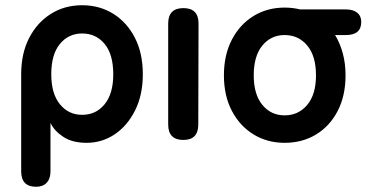

<svg xmlns="http://www.w3.org/2000/svg" viewBox="-20 -535 1401 734"><path d="M118 179Q61 179 61 120V-251Q61 -331 91.5 -390Q122 -449 174.5 -482Q227 -515 294 -515Q361 -515 413.5 -482Q466 -449 496 -390Q526 -331 526 -251Q526 -172 496.5 -113Q467 -54 418.5 -21.5Q370 11 311 11Q257 11 222.5 -11.5Q188 -34 173 -65V120Q173 148 158.5 163.5Q144 179 118 179ZM294 -96Q347 -96 380 -136.5Q413 -177 413 -251Q413 -327 380 -367Q347 -407 294 -407Q242 -407 209 -367Q176 -327 176 -251Q176 -177 209 -136.5Q242 -96 294 -96Z M681 0Q623 0 623 -59V-445Q623 -504 681 -504Q739 -504 739 -445L738 -59Q738 0 681 0Z M1068 11Q1002 11 949.5 -21Q897 -53 866.5 -111Q836 -169 836 -247Q836 -325 866.5 -383.5Q897 -442 949.5 -474Q1002 -506 1068 -506Q1099 -506 1127 -499H1302Q1330 -499 1345.5 -486.5Q1361 -474 1361 -451Q1361 -401 1302 -401H1261Q1280 -370 1290.5 -331Q1301 -292 1301 -247Q1301 -169 1271 -111Q1241 -53 1188.5 -21Q1136 11 1068 11ZM1068 -94Q1121 -94 1154.5 -134Q1188 -174 1188 -247Q1188 -321 1154.5 -361Q1121 -401 1068 -401Q1016 -401 983 -361Q950 -321 950 -247Q950 -174 983 -134Q1016 -94 1068 -94Z"/></svg>

Font: Zen Maru Gothic
Style: Bold
Weight: 700
Designer: Yoshimichi Ohira
Foundry: Positype
Version: Version 1.001